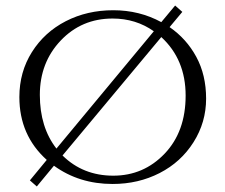

<svg xmlns="http://www.w3.org/2000/svg" viewBox="-20 -651 814 694"><path d="M387 14Q266 14 175 -52L113 23L88 1L149 -73Q50 -162 50 -300Q50 -391 95.5 -463Q141 -535 218 -574.5Q295 -614 389.5 -614Q484 -614 563 -571L613 -631L639 -608L593 -553Q654 -511 689.5 -445.5Q725 -380 725 -294.5Q725 -209 679.5 -137Q634 -65 557 -25.5Q480 14 387 14ZM387 -584Q275 -584 199.5 -504.5Q124 -425 124 -308Q124 -191 184 -114L536 -538Q471 -584 387 -584ZM206 -89Q280 -16 389.5 -16Q499 -16 575 -95.5Q651 -175 651 -305.5Q651 -436 563 -517Z"/></svg>

Font: Cinzel
Style: Regular
Weight: 400
Designer: Natanael Gama
Version: Version 1.001;PS 001.001;hotconv 1.0.56;makeotf.lib2.0.21325